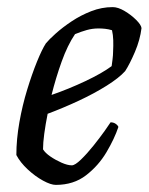

<svg xmlns="http://www.w3.org/2000/svg" viewBox="-20 -520 418 540"><path d="M137 0Q123 0 101 -12Q79 -24 58 -43.5Q37 -63 26 -84Q26 -128 34.5 -176Q43 -224 56.5 -268Q70 -312 84 -346.5Q98 -381 109 -398Q118 -409 137 -426Q156 -443 181.5 -460Q207 -477 236.5 -488.5Q266 -500 297 -500Q312 -500 330.5 -489Q349 -478 363 -464Q377 -450 378 -441Q374 -408 359.5 -374Q345 -340 332 -320Q315 -301 280 -279Q245 -257 201 -236.5Q157 -216 114 -200Q108 -170 104.5 -144Q101 -118 101 -100Q107 -90 121.5 -80Q136 -70 153 -62.5Q170 -55 182 -55Q191 -55 208 -71.5Q225 -88 243 -110.5Q261 -133 274.5 -152Q288 -171 291 -176Q299 -176 305 -172Q311 -168 313 -163Q302 -130 279.5 -92Q257 -54 222 -27Q187 0 137 0ZM125 -253Q174 -270 220.5 -292Q267 -314 294 -334Q295 -341 296.5 -353Q298 -365 298 -373Q299 -392 298.5 -407Q298 -422 295 -435Q285 -438 275.5 -439Q266 -440 257 -440Q240 -440 224 -435.5Q208 -431 191 -424Q170 -393 153.5 -347Q137 -301 125 -253Z"/></svg>

Font: Texturina 72pt 72pt Regular
Style: Italic
Weight: 400
Italic angle: -11°
Designer: Guillermo Torres Carreño
Foundry: Omnibus-Type
Version: Version 1.002; ttfautohint (v1.8.3)